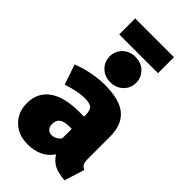

<svg xmlns="http://www.w3.org/2000/svg" viewBox="-294 -1039 1138 1138"><g transform="rotate(45 275.5 -469.5)"><path d="M536 -111 496 16Q442 12 408 -4.5Q374 -21 352 -58Q300 20 191 20Q112 20 63.5 -27.5Q15 -75 15 -150Q15 -239 81 -286Q147 -333 273 -333H311V-346Q311 -386 295 -400Q279 -414 234 -414Q210 -414 172.5 -406.5Q135 -399 96 -386L53 -512Q102 -532 159.5 -543Q217 -554 264 -554Q390 -554 447 -505.5Q504 -457 504 -357V-173Q504 -145 511 -131.5Q518 -118 536 -111ZM311 -151V-230H290Q248 -230 228 -215Q208 -200 208 -169Q208 -146 220 -132.5Q232 -119 252 -119Q270 -119 285.5 -128Q301 -137 311 -151ZM388 -693Q388 -648 356.5 -617.5Q325 -587 277 -587Q229 -587 197.5 -617.5Q166 -648 166 -693Q166 -738 197.5 -768.5Q229 -799 277 -799Q325 -799 356.5 -768.5Q388 -738 388 -693ZM114 -825V-959H439V-825Z"/></g></svg>

Font: FiraGO Heavy
Style: Regular
Weight: 900
Designer: bBox Type
Foundry: bBox Type GmbH
Version: Version 1.001